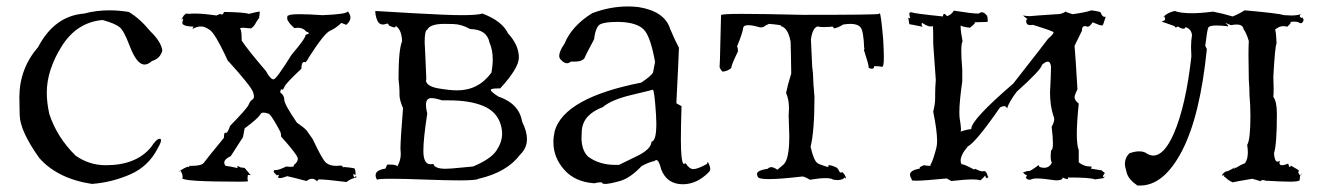

<svg xmlns="http://www.w3.org/2000/svg" viewBox="-20 -555 4100 595"><path d="M265 15Q328 10 384.5 -15Q441 -40 469 -96Q479 -113 479 -120Q479 -125 475 -125Q465 -125 448 -99Q402 -43 308 -43Q256 -43 214 -73Q157 -129 133 -201Q125 -236 125 -268Q125 -338 171.5 -412Q218 -486 298 -493Q337 -482 350.5 -471Q364 -460 380.5 -416Q397 -372 414 -360Q421 -355 428 -355Q439 -355 451 -366Q476 -373 483 -398Q480 -425 446 -458Q413 -498 379 -518Q348 -523 319 -523Q278 -523 241 -513Q149 -506 98 -409Q40 -342 40 -253Q40 -248 41 -198.5Q42 -149 102 -65Q159 -1 265 15Z M1054 9Q1066 -1 1084 -5V-10Q1083 -10 1079 -5Q1075 -8 1075 -15V-16Q1077 -16 1082 -12Q1082 -32 1077.5 -33.5Q1073 -35 1042 -38L1050 -34Q1050 -35 1047 -37V-36Q1047 -35 1046 -35Q1045 -35 1038 -42L1022 -41Q1002 -41 990.5 -50.5Q979 -60 949 -124L930 -151Q923 -159 900 -175Q861 -232 861 -246Q861 -260 848 -269L851 -279Q853 -277 855 -277Q858 -277 862 -287Q866 -297 914 -342Q914 -363 923 -363L927 -362Q933 -368 937 -377Q985 -452 1002.5 -459.5Q1020 -467 1038 -484L1053 -478Q1066 -489 1066 -501Q1066 -509 1058 -520Q1056 -511 980 -508Q935 -511 909 -511Q879 -511 874 -507H873Q870 -507 870 -498Q870 -488 892 -468L903 -469Q920 -469 929 -457Q937 -455 937 -452Q937 -450 927 -447Q927 -436 884 -386Q836 -309 828 -309Q818 -309 804 -335Q750 -398 729 -429Q729 -459 725 -465L724 -466Q724 -469 734 -469L758 -467Q767 -473 771 -481Q775 -489 784 -501L783 -503Q783 -505 784 -506L785 -519Q778 -519 751 -512Q738 -517 674 -518Q672 -510 667 -510Q665 -510 662 -512L651 -507Q609 -513 585 -513Q574 -513 566 -512L558 -513Q554 -513 554 -511Q554 -510 558 -508Q556 -510 554 -510Q549 -510 542 -492V-494Q542 -497 544 -497L548 -495Q545 -489 545 -484Q545 -479 553.5 -476Q562 -473 584 -472L582 -473Q579 -473 576 -465Q590 -473 603 -473Q615 -473 630.5 -462Q646 -451 678 -384Q686 -364 689 -364Q757 -289 764 -270Q767 -261 767 -256Q767 -249 761 -245.5Q755 -242 750.5 -230.5Q746 -219 693 -165Q686 -143 680 -143L678 -144Q674 -144 674 -128Q619 -61 612 -51Q605 -41 574 -41H568Q565 -37 564 -37Q563 -37 563 -39Q535 -28 535 -19Q536 -26 538 -26Q540 -26 543 -19.5Q546 -13 546 -7L545 -3Q545 8 723 8Q749 8 749 6Q747 4 747 -2L748 -12Q748 -13 750 -13L757 -12Q742 -30 739.5 -33Q737 -36 726 -36Q719 -40 716 -40Q715 -40 715 -39Q715 -37 717 -34Q691 -40 679 -41Q675 -46 675 -51Q675 -62 695 -71L733 -130L738 -157Q777 -186 786 -199Q788 -206 797 -206Q804 -206 814 -202Q825 -192 849 -146Q851 -140 851 -135V-132Q903 -74 903 -63Q903 -53 890 -43L891 -41Q891 -38 880 -38L867 -39Q844 -28 836 -28H829L830 -26Q828 -25 828 -24Q828 -19 841 -10Q837 -11 837 -12Q837 -13 845 -13Q842 -9 842 -6Q842 -3 847 -3Q854 -3 870 -9Q885 -6 930 6Q939 -1 947 -1Q955 -1 963 7Q965 1 969 1Q990 1 1054 9Z M1403 4Q1457 4 1463 -1Q1551 -21 1592 -76Q1613 -96 1613 -124Q1613 -148 1598 -178Q1589 -234 1524 -256Q1501 -271 1501 -276Q1501 -281 1522 -281H1530Q1588 -344 1588 -377Q1588 -415 1554 -452Q1536 -490 1475 -513Q1459 -508 1411 -508Q1368 -508 1262 -514Q1156 -520 1143 -521Q1143 -505 1150 -490Q1155 -479 1167 -479Q1171 -479 1175 -480.5Q1179 -482 1180 -482Q1184 -482 1185 -476Q1198 -470 1203 -470Q1206 -470 1206 -473V-475Q1225 -463 1226 -427Q1215 -401 1215 -310Q1218 -286 1218 -271V-261Q1218 -245 1229 -220Q1221 -122 1221 -94L1222 -78Q1222 -58 1211 -39Q1210 -45 1187 -45H1180Q1175 -35 1175 -33Q1175 -32 1176 -32L1178 -33Q1144 -29 1144 -12Q1144 -5 1149 3V2Q1149 -1 1196 -1Q1232 -1 1297.5 1.5Q1363 4 1403 4ZM1361 -32Q1327 -32 1323 -47L1314 -46Q1292 -46 1292 -88Q1292 -125 1304 -203Q1300 -219 1300 -230Q1300 -251 1317 -251Q1329 -251 1350 -244H1371Q1436 -244 1478 -226.5Q1520 -209 1532 -168Q1536 -154 1536 -140Q1536 -115 1518.5 -88.5Q1501 -62 1446 -39L1381 -33ZM1397 -275Q1374 -275 1339 -281Q1304 -287 1300 -304Q1301 -305 1301 -314L1298 -384L1296 -424Q1296 -461 1304 -463Q1313 -481 1357 -481Q1360 -481 1385 -480.5Q1410 -480 1437 -465Q1489 -464 1497 -423Q1507 -400 1507 -371Q1507 -352 1503 -330Q1463 -275 1397 -275Z M2096 16Q2140 16 2177 -22Q2181 -26 2181 -32Q2181 -37 2178 -44.5Q2175 -52 2173 -52Q2171 -52 2171 -47Q2142 -31 2129 -31Q2116 -31 2105 -49L2098 -47Q2090 -57 2090 -122Q2090 -160 2092 -226L2076 -235Q2083 -373 2084 -407Q2073 -427 2057 -465Q2040 -520 1959 -533Q1942 -535 1926 -535Q1870 -535 1815 -514Q1752 -475 1729 -419Q1713 -396 1713 -382Q1713 -375 1718 -370Q1728 -359 1737 -359Q1743 -359 1749 -364H1760Q1785 -364 1792 -376Q1795 -385 1821 -433Q1826 -474 1841.5 -480.5Q1857 -487 1891 -487H1901Q1954 -485 1975 -463.5Q1996 -442 2010 -363Q2006 -342 2004 -332Q2002 -322 1967 -299Q1729 -252 1699 -149Q1695 -131 1695 -114Q1695 -67 1728.5 -29Q1762 9 1822 13Q1834 10 1840 10Q1847 10 1847 13V14L1855 15Q1869 15 1901 6Q1933 -3 1968 -40Q1989 -52 2008 -56Q2011 -59 2014 -59Q2022 -59 2029 -30Q2047 16 2096 16ZM1898 -44H1887Q1837 -44 1802 -70Q1782 -90 1782 -129L1783 -151Q1787 -200 1848 -223Q1875 -246 1936 -260.5Q1997 -275 2003 -277Q2008 -277 2013 -199L2014 -172Q2014 -118 1999 -116Q1998 -93 1955.5 -72Q1913 -51 1898 -44Z M2576 3Q2591 3 2599 -6Q2599 -2 2600 -2Q2601 -2 2602 -4Q2598 -15 2590 -22Q2588 -20 2586 -20Q2582 -20 2578 -29.5Q2574 -39 2547 -44L2548 -41Q2548 -38 2545 -38H2543Q2515 -47 2514 -49Q2502 -56 2492 -100Q2504 -149 2504 -255Q2500 -299 2500 -313Q2500 -327 2497 -348L2493 -433Q2498 -468 2513 -473Q2521 -471 2534 -471L2556 -472L2558 -473Q2561 -473 2565 -467Q2577 -469 2593 -479Q2606 -481 2616 -481Q2638 -481 2647 -470Q2656 -459 2658 -407L2659 -405Q2659 -403 2657 -401Q2672 -355 2672 -347V-345H2671Q2678 -342 2682 -342Q2689 -342 2689 -350Q2705 -350 2714 -348Q2719 -348 2719 -377Q2719 -398 2717 -432Q2710 -514 2706 -514L2704 -512Q2702 -509 2468 -509Q2342 -512 2278 -512Q2215 -512 2214.5 -508Q2214 -504 2212.5 -429Q2211 -354 2210 -349V-348Q2210 -343 2219 -333Q2234 -334 2246 -344Q2246 -353 2267 -396Q2267 -407 2264 -411Q2281 -452 2283 -468Q2284 -477 2299 -477Q2312 -477 2336 -470L2345 -471Q2353 -477 2363 -481Q2401 -478 2401 -475Q2401 -474 2400 -474Q2422 -469 2430 -426Q2431 -404 2432 -327Q2421 -292 2416 -267Q2425 -247 2425 -219L2424 -196L2426 -133Q2426 -61 2408 -45L2389 -29Q2378 -37 2370 -37Q2364 -37 2359 -32Q2326 -27 2326 -16Q2326 -12 2328 -8Q2329 0 2363 0Q2398 0 2466 -8H2467Q2473 -8 2490 2Q2520 -3 2538 -3Q2556 -3 2563 2Z M2928 6Q2971 1 2994 1Q3012 1 3018 4Q3029 -5 3033 -11Q3035 -3 3038 -3H3040Q3043 -10 3044 -10L3042 -6Q3037 -25 3030 -25L3025 -24Q3017 -24 3002 -32Q3002 -30 3000 -30L2996 -31Q2968 -46 2961 -46H2960Q2957 -51 2957 -57Q2957 -75 2979 -101Q3005 -115 3079 -222Q3086 -226 3092 -226Q3098 -226 3101 -219Q3106 -238 3131 -271Q3207 -339 3209 -354Q3220 -364 3227 -364Q3235 -364 3237 -349Q3237 -325 3234 -268Q3234 -229 3244 -197Q3247 -192 3247 -186Q3247 -176 3239 -162Q3243 -129 3243 -111Q3243 -89 3237 -89L3236 -71Q3236 -53 3240 -53Q3234 -35 3215 -35Q3201 -36 3200 -40Q3199 -44 3198 -44V-43Q3174 -25 3169 -25H3166Q3161 -25 3150 -20Q3159 -12 3162 -12Q3164 -12 3164 -15L3159 -4Q3164 2 3170 2Q3174 2 3178 0Q3182 -2 3193 -2Q3212 -2 3252 4Q3273 4 3273 -4V-5Q3283 0 3287 0Q3290 0 3290 -2L3289 -5Q3361 -5 3373 1L3400 -3L3404 -8L3399 -6L3398 -8Q3398 -12 3404 -19Q3394 -26 3394 -27L3357 -33L3359 -32Q3362 -32 3363 -39H3358Q3339 -39 3323 -52V-90Q3317 -104 3317 -140Q3317 -176 3323 -234Q3310 -244 3310 -254Q3310 -257 3313 -265Q3316 -273 3319 -278Q3313 -380 3310 -413L3333 -460V-462Q3333 -474 3342 -474Q3346 -474 3351 -472Q3358 -473 3366 -486Q3388 -476 3395 -476Q3397 -476 3398.5 -479Q3400 -482 3407 -505V-500Q3406 -500 3404 -503H3402Q3396 -503 3391 -516Q3391 -519 3362 -523Q3347 -517 3304 -511Q3282 -518 3282 -519Q3282 -520 3284 -520Q3270 -511 3258 -511H3255Q3178 -506 3173 -505H3170Q3164 -505 3150 -507Q3164 -495 3166 -495Q3167 -495 3167 -496Q3160 -496 3160 -490Q3160 -477 3173 -477L3181 -478Q3245 -458 3245 -455Q3245 -449 3228 -435Q3228 -434 3120 -296Q2990 -184 2990 -156V-155Q2972 -153 2957 -147Q2958 -149 2958 -155Q2958 -165 2954 -188Q2953 -196 2953 -208Q2953 -239 2962 -303V-340Q2959 -375 2959 -396Q2959 -421 2963 -427Q2957 -457 2957 -472V-476Q2962 -472 2986 -469Q3001 -481 3001 -484Q3001 -486 3000 -486L3039 -487Q3041 -487 3041 -492Q3041 -497 3039 -507L3034 -508Q3035 -506 3036 -506L3037 -508Q3030 -517 3023 -517Q3018 -517 3013 -513H3010Q2992 -513 2936 -522Q2928 -509 2915 -505Q2909 -512 2906 -512Q2903 -512 2902 -504Q2813 -513 2804 -517H2802Q2798 -517 2798 -512Q2798 -507 2801 -498L2795 -500L2794 -499L2795 -498L2798 -480Q2801 -480 2839 -472Q2836 -477 2836 -480Q2836 -483 2838 -484Q2854 -473 2864 -473Q2868 -473 2871 -474Q2872 -461 2872 -442V-420L2880 -307Q2878 -282 2878 -265V-250Q2878 -233 2872 -209Q2884 -150 2884 -119Q2884 -106 2882 -98Q2872 -58 2863 -43L2864 -41H2861Q2856 -41 2843 -43Q2830 -38 2830 -35L2831 -33Q2800 -27 2800 -14Q2800 -8 2806 2L2805 3Q2805 5 2819 5Q2843 5 2914 -2Z M3513 20Q3587 20 3643 -87.5Q3699 -195 3720 -403L3715 -413Q3721 -463 3724.5 -469.5Q3728 -476 3749 -476Q3762 -476 3782 -474L3785 -473Q3786 -473 3786 -474Q3786 -477 3777 -485Q3788 -479 3795 -477Q3805 -479 3812 -479Q3832 -479 3834 -464Q3842 -454 3850 -428Q3849 -413 3849 -383L3850 -308Q3852 -280 3852 -268V-262Q3855 -229 3855 -196Q3855 -122 3845 -106Q3847 -93 3847 -83Q3847 -61 3838 -49Q3826 -45 3812 -36L3803 -32V-33L3810 -38Q3786 -24 3782 -24H3780Q3778 -24 3772.5 -19Q3767 -14 3767 -12Q3767 -11 3769 -11Q3772 -11 3779 -14Q3773 -12 3773 -10Q3773 -7 3778 -5Q3786 4 3800 10Q3807 8 3861 -1Q3886 6 3886 7H3885Q3889 3 3894 3Q3897 3 3902 5Q3957 8 3978 8Q4008 8 4008 2V-1Q4008 -14 4015 -18Q4012 -12 4009 -12Q4007 -12 4004 -19L4003 -21Q4003 -24 4006 -25Q4006 -28 3980 -42Q3979 -37 3977 -37Q3975 -37 3972 -48Q3960 -43 3953 -43Q3945 -43 3945 -50L3946 -57Q3942 -54 3939 -54Q3930 -54 3928 -80Q3937 -107 3937 -202Q3937 -240 3926 -255Q3927 -264 3927 -280L3926 -317Q3931 -409 3936 -421Q3934 -463 3931 -463Q3944 -474 3957 -474Q3963 -474 3969 -472Q3980 -482 3980 -485Q3980 -487 3977 -487L3990 -488Q4000 -488 4004.5 -485.5Q4009 -483 4011 -483Q4017 -483 4020 -493Q4017 -501 4016 -501Q4015 -501 4014 -499Q4008 -502 4008 -505Q4008 -508 4011 -511Q3999 -507 3982 -507L3960 -508Q3940 -514 3837 -523Q3820 -512 3800 -504Q3770 -513 3739 -519Q3701 -514 3673 -514Q3639 -514 3620 -521Q3596 -515 3586 -503Q3586 -506 3587 -506Q3588 -506 3591 -496Q3590 -490 3579 -489L3584 -488L3580 -487H3582Q3584 -487 3620 -474Q3621 -470 3624 -470Q3626 -470 3630 -473Q3641 -466 3647 -466Q3653 -466 3654 -471Q3672 -465 3674 -446Q3671 -430 3671 -409L3672 -380Q3655 -228 3618 -142Q3588 -73 3554 -73Q3545 -73 3536 -78Q3526 -86 3510 -86Q3497 -86 3480 -80Q3466 -66 3466 -47Q3466 -39 3472 -18.5Q3478 2 3505 20Z"/></svg>

Font: Xiaobo Songti 小帛宋体
Style: Regular
Weight: 400
Version: Version 1.501;March 17, 2024;FontCreator 14.0.0.2814 64-bit